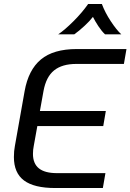

<svg xmlns="http://www.w3.org/2000/svg" viewBox="-20 -947 657 967"><path d="M50 -156Q50 -187 55 -212L104 -488Q123 -595 186 -647.5Q249 -700 367 -700H617L604 -625H364Q293 -625 252.5 -592.5Q212 -560 199 -488L181 -388H513L500 -312H168L150 -212Q146 -193 146 -172Q146 -123 176 -99Q206 -75 267 -75H511L498 0H258Q152 0 101 -38Q50 -76 50 -156ZM424 -927H493Q509 -884 538 -840Q567 -796 591 -774H509Q492 -790 475.5 -815Q459 -840 448 -862Q433 -842 405.5 -816.5Q378 -791 354 -774H273Q306 -796 350 -840Q394 -884 424 -927Z"/></svg>

Font: KoHo Medium
Style: Italic
Weight: 500
Italic angle: -10°
Designer: Cadson Demak & Katatrad Team
Foundry: Cadson Demak Co.,Ltd.
Version: Version 1.000